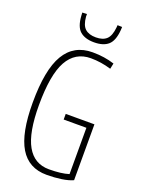

<svg xmlns="http://www.w3.org/2000/svg" viewBox="-167 -971 780 1056"><g transform="rotate(20 222.5 -443.5)"><path d="M38 -337Q38 -530 91.5 -620Q145 -710 254 -710Q324 -710 382 -691L375 -658Q345 -667 315.5 -671.5Q286 -676 256 -676Q165 -676 120 -595Q75 -514 75 -336Q75 -175 118 -99Q161 -23 247 -23Q319 -23 363 -37V-308H230V-341H398V-14Q372 -2 331.5 4Q291 10 245 10Q140 10 89 -74.5Q38 -159 38 -337ZM241 -764Q188 -764 159 -789Q130 -814 126 -878Q125 -887 125 -896L152 -897Q152 -894 152 -890Q152 -886 152 -882Q156 -833 178 -813Q200 -793 241 -793Q282 -793 303.5 -813Q325 -833 330 -883Q330 -891 331 -897L358 -896Q358 -887 357 -877Q352 -814 323.5 -789Q295 -764 241 -764Z"/></g></svg>

Font: Georama SemiCondensed ExtraLight
Style: Regular
Weight: 200
Width: 4
Designer: Jean-Baptiste Levee
Foundry: Production Type
Version: Version 1.000